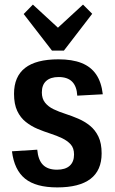

<svg xmlns="http://www.w3.org/2000/svg" viewBox="-20 -807 499 835"><path d="M229 8Q136 8 89 -30Q42 -68 32 -149L142 -156Q146 -111 167 -90Q188 -69 228 -69Q264 -69 283 -86Q302 -103 302 -135Q302 -163 287.5 -179Q273 -195 250 -206Q227 -217 199 -226Q171 -235 143.5 -246.5Q116 -258 92.5 -276.5Q69 -295 55 -324.5Q41 -354 41 -399Q41 -474 89 -511.5Q137 -549 234 -549Q294 -549 334.5 -533Q375 -517 398 -483.5Q421 -450 427 -397L316 -391Q314 -431 294 -451.5Q274 -472 235 -472Q200 -472 181 -455Q162 -438 162 -405Q162 -378 176 -360.5Q190 -343 213 -332Q236 -321 264 -312Q292 -303 320 -291Q348 -279 371 -260.5Q394 -242 408 -213Q422 -184 422 -140Q422 -66 373.5 -29Q325 8 229 8ZM381 -747 258 -587H206L83 -746L123 -787L263 -658H201L341 -787Z"/></svg>

Font: Pathway Extreme Condensed SemiBold
Style: Regular
Weight: 600
Width: 3
Version: Version 1.001;gftools[0.9.26]